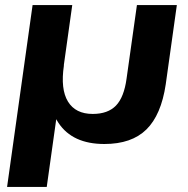

<svg xmlns="http://www.w3.org/2000/svg" viewBox="-20 -560 745 760"><path d="M680 -540 636 -226Q618 -105 559.5 -47.5Q501 10 393 10Q267 10 211.5 -73.5Q156 -157 178 -313L186 -382L233 -301Q219 -207 249 -158Q279 -109 347 -109Q407 -109 439 -142Q471 -175 481 -249L522 -540ZM266 -540 213 -162 165 180H8L109 -540Z"/></svg>

Font: Pathway Extreme 8pt Thin 12pt
Style: Bold Italic
Weight: 700
Italic angle: -8°
Version: Version 1.001;gftools[0.9.26]